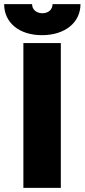

<svg xmlns="http://www.w3.org/2000/svg" viewBox="-44 -908 409 928"><path d="M-24 -888C-24 -799 48 -738 159 -738C270 -738 345 -799 345 -888H210C210 -862 190 -844 161 -844C133 -844 111 -861 111 -888ZM69 0H250V-700H69Z"/></svg>

Font: Fixel Display ExtraBold
Style: Regular
Weight: 800
Designer: AlfaBravo + MacPaw
Foundry: Kyrylo Tkachov, Marchela Mozhyna, Serhii Makarenko, Maria Weinstein, Zakhar Kryvoshyya
Version: Version 1.211